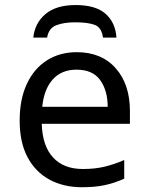

<svg xmlns="http://www.w3.org/2000/svg" viewBox="-20 -743 597 772"><path d="M288.6 -533.2Q388.2 -533.2 445.3 -468.5Q502.4 -403.8 502.4 -296.9V-245.1H147.9Q150.4 -156.7 193.1 -110.1Q235.8 -63.5 313 -63.5Q362.3 -63.5 400.6 -72.8Q439 -82 479.5 -99.6V-24.4Q439.5 -6.8 400.9 1.5Q362.3 9.8 309.1 9.8Q235.4 9.8 179 -20.8Q122.6 -51.3 90.8 -110.8Q59.1 -170.4 59.1 -257.8Q59.1 -343.8 87.9 -405.5Q116.7 -467.3 168.5 -500.2Q220.2 -533.2 288.6 -533.2ZM287.6 -462.9Q227.1 -462.9 191.9 -423.3Q156.7 -383.8 149.9 -313.5H413.1Q412.6 -380.4 382.3 -421.6Q352.1 -462.9 287.6 -462.9ZM284.2 -722.7Q365.2 -722.7 404.8 -687.3Q444.3 -651.9 448.2 -591.8H394Q388.7 -632.3 361.3 -642.8Q334 -653.3 281.7 -653.3Q237.3 -653.3 206.5 -641.6Q175.8 -629.9 169.4 -591.8H113.8Q120.1 -650.4 162.8 -686.5Q205.6 -722.7 284.2 -722.7Z"/></svg>

Font: Lunasima
Style: Regular
Weight: 400
Designer: The DocRepair Project, Monotype Design Team
Foundry: Google
Version: Version 2.009